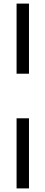

<svg xmlns="http://www.w3.org/2000/svg" viewBox="-20 -828 253 1068"><path d="M72.2 -418V-808H141.2V-418ZM72.2 220V-170H141.2V220Z"/></svg>

Font: Encode Sans SC Condensed Thin
Style: Regular
Weight: 100
Width: 3
Designer: Multiple Designers
Foundry: Impallari Type
Version: Version 3.002